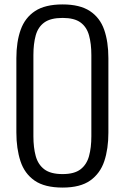

<svg xmlns="http://www.w3.org/2000/svg" viewBox="-20 -838 565 868"><path d="M263 10Q182 10 136.5 -21.5Q91 -53 72.5 -109.5Q54 -166 54 -239V-575Q54 -649 73.5 -703.5Q93 -758 138.5 -788Q184 -818 263 -818Q341 -818 386.5 -788Q432 -758 451 -703.5Q470 -649 470 -575V-238Q470 -165 451.5 -109.5Q433 -54 388 -22Q343 10 263 10ZM263 -51Q316 -51 344 -72.5Q372 -94 382.5 -132.5Q393 -171 393 -222V-589Q393 -640 382.5 -678Q372 -716 344 -736.5Q316 -757 263 -757Q209 -757 180.5 -736.5Q152 -716 141.5 -678Q131 -640 131 -589V-222Q131 -171 141.5 -132.5Q152 -94 180.5 -72.5Q209 -51 263 -51Z"/></svg>

Font: Oswald Light
Style: Regular
Weight: 300
Designer: Vernon Adams
Foundry: Vernon Adams
Version: Version 4.103;gftools[0.9.33.dev8+g029e19f]